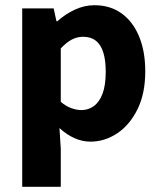

<svg xmlns="http://www.w3.org/2000/svg" viewBox="-20 -528 613 732"><path d="M64.7 184.1V-496.1H184.6L195.2 -447.3H198.9Q228.3 -473.8 265 -491Q301.7 -508.1 340.1 -508.1Q400.2 -508.1 443.5 -476.9Q486.8 -445.7 510.3 -389Q533.8 -332.4 533.8 -255.9Q533.8 -170.8 503.9 -110.8Q474 -50.8 426.4 -19.4Q378.8 12 325.1 12Q293.6 12 263.5 -1.5Q233.4 -15.1 206.7 -39.8L211.7 38.7V184.1ZM290.8 -108.3Q316.5 -108.3 337.5 -123.4Q358.6 -138.4 370.9 -170.7Q383.1 -202.9 383.1 -254.2Q383.1 -298.8 373.7 -328.4Q364.3 -358 345.3 -372.9Q326.3 -387.8 296.9 -387.8Q274.8 -387.8 254.4 -377.5Q234 -367.1 211.7 -343.4V-139.7Q231.8 -122.6 252.3 -115.5Q272.7 -108.3 290.8 -108.3Z"/></svg>

Font: Source Sans 3 VF
Style: Regular
Weight: 200
Designer: Paul D. Hunt
Foundry: Adobe
Version: Version 3.046;hotconv 1.0.118;makeotfexe 2.5.65603